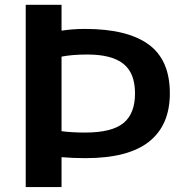

<svg xmlns="http://www.w3.org/2000/svg" viewBox="-20 -760 760 780"><path d="M84.5 0V-740.5H230V-635.5Q249.5 -638.5 273 -640.5Q296.5 -642.5 325.5 -642.5Q496.5 -642.5 583.2 -579.8Q670 -517 670 -381Q670 -251.5 585.5 -184.5Q501 -117.5 326.5 -117.5Q277 -117.5 230 -121.5V0ZM326.5 -221.5Q434 -221.5 481.2 -259.8Q528.5 -298 528.5 -380.5Q528.5 -463.5 481 -501Q433.5 -538.5 335.5 -538.5Q304.5 -538.5 279.2 -536.5Q254 -534.5 230 -530V-227Q254 -224 276.5 -222.8Q299 -221.5 326.5 -221.5Z"/></svg>

Font: Encode Sans Exp SmBold
Style: Regular
Weight: 600
Width: 7
Designer: Multiple Designers
Foundry: Impallari Type
Version: Version 3.002; ttfautohint (v1.8.3) -l 8 -r 50 -G 200 -x 14 